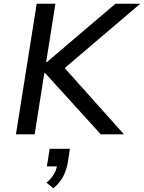

<svg xmlns="http://www.w3.org/2000/svg" viewBox="-20 -725 777 1036"><path d="M66 0 178 -705H279L229 -390H233L603 -705H737L300 -333L302 -388L649 0H524L224 -330H219L167 0ZM268 291 231 261Q259 237 272.5 212Q286 187 289 160L305 173H233L248 78H357L346 151Q339 193 320.5 228Q302 263 268 291Z"/></svg>

Font: Nunito Sans 7pt Medium
Style: Italic
Weight: 500
Italic angle: -9°
Designer: Vernon Adams
Foundry: Vernon Adams
Version: Version 3.101;gftools[0.9.27]